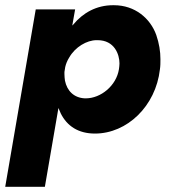

<svg xmlns="http://www.w3.org/2000/svg" viewBox="-31 -496 649 736"><path d="M141 220 193 -82C196 -75 199 -68 202 -61C226 -13 269 16 333 16C456 16 566 -89 582 -230C584 -243 584 -256 584 -269C584 -299 579 -330 568 -362C545 -426 486 -476 406 -476C404 -476 403 -476 402 -476C339 -476 287 -447 250 -402C249 -401 247 -399 246 -398L257 -460H106L-11 220ZM425 -231C415 -167 355 -119 298 -119C297 -119 295 -119 294 -119C253 -121 226 -147 218 -187C217 -195 216 -203 216 -212C216 -214 216 -217 216 -220L219 -239C222 -252 227 -264 234 -275C257 -316 302 -342 339 -342C340 -342 342 -342 343 -342C408 -342 427 -287 427 -253C427 -246 426 -239 425 -231Z"/></svg>

Font: Jost
Style: Bold Italic
Weight: 700
Italic angle: -5°
Version: Version 3.710